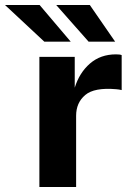

<svg xmlns="http://www.w3.org/2000/svg" viewBox="-94 -743 526 763"><path d="M62.5 0V-517H203V-394.5Q221.5 -454 263.5 -490.5Q305.5 -527 367 -527Q383.5 -527 389.5 -524V-385Q385 -386.5 378.8 -387.2Q372.5 -388 367.5 -388.5Q281 -396 244.8 -365.5Q208.5 -335 208.5 -283V0ZM263 -723 363.5 -577.5H258L129.5 -723ZM63.5 -723 187 -577.5H82L-74 -723Z"/></svg>

Font: Public Sans
Style: Bold
Weight: 700
Designer: The Public Sans project authors (U.S. Web Design System). Libre Franklin designed by Pablo Impallari and Rodrigo Fuenzal
Version: Version 1.008; ttfautohint (v1.8.1) -l 8 -r 50 -G 200 -x 14 